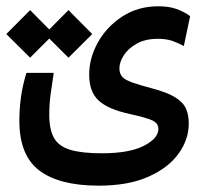

<svg xmlns="http://www.w3.org/2000/svg" viewBox="-45 -417 651 611"><path d="M269 173.8Q144 173.8 80.3 125.7Q16.6 77.6 16.6 -32.7Q16.6 -70.3 21.7 -107.7Q26.9 -145 39.1 -185.1H126Q119.6 -143.6 115.7 -114.5Q111.8 -85.4 111.8 -52.2Q111.8 -4.9 126.7 21.7Q141.6 48.3 178.2 59.6Q214.8 70.8 278.8 70.8Q366.2 70.8 412.6 47.1Q459 23.4 459 -6.8Q459 -23.9 441.4 -33Q423.8 -42 368.2 -54.2Q298.8 -69.3 268.8 -97.2Q238.8 -125 238.8 -179.2Q238.8 -232.9 267.1 -283Q295.4 -333 345 -365Q394.5 -397 459 -397Q492.7 -397 516.6 -388.4Q540.5 -379.9 560.1 -365.7L540 -270.5Q522.5 -280.3 503.2 -286.9Q483.9 -293.5 457.5 -293.5Q417.5 -293.5 390.1 -278.1Q362.8 -262.7 348.9 -241Q335 -219.2 335 -199.7Q335 -183.1 343.5 -173.1Q352.1 -163.1 374.5 -155Q397 -147 439 -135.7Q488.8 -122.6 513.9 -106.4Q539.1 -90.3 547.4 -70.1Q555.7 -49.8 555.7 -23.9Q555.7 26.9 523.2 72Q490.7 117.2 427 145.5Q363.3 173.8 269 173.8ZM172.9 -233.4 111.8 -294.4 50.8 -233.4 -24.9 -308.6 50.8 -384.8 111.8 -323.2 172.9 -384.8 248.5 -308.6Z"/></svg>

Font: Cascadia Mono PL
Style: Regular
Weight: 400
Monospace: yes
Designer: Aaron Bell
Foundry: Saja Typeworks
Version: Version 2404.023; ttfautohint (v1.8.4)